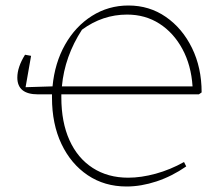

<svg xmlns="http://www.w3.org/2000/svg" viewBox="-20 -671 814 698"><path d="M118 -328Q43 -328 43 -389Q43 -427 71 -472L93 -468L73 -354L171 -357Q179 -442 216.5 -508.5Q254 -575 314 -613Q374 -651 447 -651Q523 -651 583 -609.5Q643 -568 678 -496.5Q713 -425 713 -335L703 -328H203Q203 -323 203 -317Q203 -227 232.5 -161.5Q262 -96 317 -60.5Q372 -25 446 -25Q493 -25 546 -39.5Q599 -54 649 -82L657 -66Q605 -30 549 -11.5Q493 7 440 7Q360 7 299 -34Q238 -75 203.5 -147.5Q169 -220 169 -316Q169 -322 169 -328ZM442 -618Q353 -618 278 -563Q215 -466 205 -357H680Q675 -434 643 -493Q611 -552 559.5 -585Q508 -618 442 -618Z"/></svg>

Font: Piazzolla SC Thin
Style: Regular
Weight: 100
Designer: Juan Pablo del Peral
Foundry: Huerta Tipografica
Version: Version 1.330